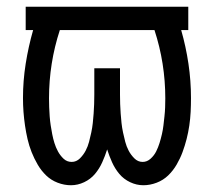

<svg xmlns="http://www.w3.org/2000/svg" viewBox="-20 -540 634 568"><path d="M190 8Q170 8 150.5 0.5Q131 -7 116.5 -21Q102 -35 91.5 -53Q81 -71 73.5 -90Q66 -109 61.5 -128.5Q57 -148 54 -168.5Q51 -189 49.5 -209Q48 -229 48 -250Q48 -301 56 -351.5Q64 -402 78 -451H56V-520H537V-451H516Q530 -402 537.5 -351.5Q545 -301 545 -250Q545 -229 544 -209Q543 -189 540 -168.5Q537 -148 532 -128.5Q527 -109 520 -90Q513 -71 502.5 -53Q492 -35 477.5 -21Q463 -7 443.5 0.5Q424 8 404 8Q384 8 365 -1Q346 -10 333 -25.5Q320 -41 311.5 -60Q303 -79 297 -98Q291 -79 282.5 -60Q274 -41 261 -25.5Q248 -10 229 -1Q210 8 190 8ZM192 -61Q206 -61 216.5 -71.5Q227 -82 233.5 -94.5Q240 -107 243.5 -120.5Q247 -134 250 -148Q253 -162 254.5 -176Q256 -190 257 -204Q258 -218 258.5 -232Q259 -246 259 -260V-338H335V-260Q335 -246 335.5 -232Q336 -218 337 -204Q338 -190 339.5 -176Q341 -162 344 -148Q347 -134 350.5 -120.5Q354 -107 360.5 -94.5Q367 -82 377.5 -71.5Q388 -61 402 -61Q415 -61 425.5 -70.5Q436 -80 442 -92Q448 -104 452 -117Q456 -130 459 -143Q462 -156 463.5 -169Q465 -182 466.5 -195.5Q468 -209 468.5 -222.5Q469 -236 469 -249Q469 -301 461 -351.5Q453 -402 437 -451H157Q141 -402 133 -351.5Q125 -301 125 -249Q125 -236 125.5 -222.5Q126 -209 127 -195.5Q128 -182 130 -169Q132 -156 134.5 -143Q137 -130 141 -117Q145 -104 151.5 -92Q158 -80 168 -70.5Q178 -61 192 -61Z"/></svg>

Font: Iosevka QP
Style: Regular
Weight: 400
Designer: Belleve Invis
Foundry: Belleve Invis
Version: Version 20.0.0; ttfautohint (v1.8.4)